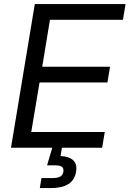

<svg xmlns="http://www.w3.org/2000/svg" viewBox="-20 -748 656 972"><path d="M35.6 0 156.2 -727.5H615.7L602.5 -647.9H232.9L193.8 -410.2H537.1L523.9 -330.6H180.2L138.2 -79.6H510.3L497.1 0ZM181.6 204.1 189.9 153.3H247.1Q272.9 153.3 285.6 145.5Q298.3 137.7 300.8 121.1Q303.2 104.5 293.7 96.7Q284.2 88.9 257.8 88.9H218.3L251.5 -23.4H297.4L293.5 0L286.6 42Q330.6 43.9 351.1 64Q371.6 84 365.2 120.6Q358.4 163.6 326.2 183.8Q293.9 204.1 239.3 204.1Z"/></svg>

Font: Inter 24pt
Style: Italic
Weight: 400
Italic angle: -9.3988°
Designer: Rasmus Andersson
Foundry: rsms
Version: Version 4.001;git-66647c0bb